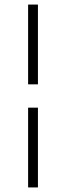

<svg xmlns="http://www.w3.org/2000/svg" viewBox="-20 -770 289 840"><path d="M103 -750H146V-401H103ZM103 -299H146V50H103Z"/></svg>

Font: Haskoy ExtraLight
Style: Regular
Weight: 200
Designer: Ertekin Erdin
Foundry: Ertekin Erdin
Version: Version 2.000; ttfautohint (v1.8.4.7-5d5b)